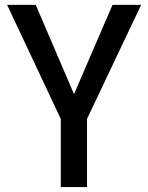

<svg xmlns="http://www.w3.org/2000/svg" viewBox="-20 -759 602 779"><path d="M125 -739.3 280.3 -377 436.5 -739.3H552.7L333 -276.4V0H226.6V-276.4L8.8 -739.3Z"/></svg>

Font: RobotoJAA
Style: Medium
Weight: 500
Version: Version 2.05; 2016-11-05